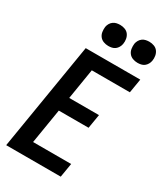

<svg xmlns="http://www.w3.org/2000/svg" viewBox="-232 -1049 978 1140"><g transform="rotate(30 257.0 -478.5)"><path d="M11 0 132 -735H506L490 -639H229L195 -430H399L383 -334H179L140 -96H401L385 0ZM441 -813Q424 -813 408 -819Q392 -825 382 -838Q372 -851 369.5 -868Q367 -885 369 -902Q371 -914 377.5 -925.5Q384 -937 394.5 -944.5Q405 -952 417 -954.5Q429 -957 441 -957Q458 -957 474 -951Q490 -945 499.5 -932Q509 -919 512 -902Q515 -885 512 -868Q510 -856 503.5 -844.5Q497 -833 487 -825.5Q477 -818 465 -815.5Q453 -813 441 -813ZM241 -813Q224 -813 208 -819Q192 -825 182 -838Q172 -851 169.5 -868Q167 -885 169 -902Q171 -914 177.5 -925.5Q184 -937 194.5 -944.5Q205 -952 217 -954.5Q229 -957 241 -957Q258 -957 274 -951Q290 -945 299.5 -932Q309 -919 312 -902Q315 -885 312 -868Q310 -856 303.5 -844.5Q297 -833 287 -825.5Q277 -818 265 -815.5Q253 -813 241 -813Z"/></g></svg>

Font: Iosevka Oblique
Style: Bold
Weight: 700
Italic angle: -9°
Monospace: yes
Designer: Belleve Invis
Foundry: Belleve Invis
Version: Version 32.5.0; ttfautohint (v1.8.4)